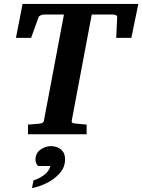

<svg xmlns="http://www.w3.org/2000/svg" viewBox="-20 -691 732 988"><path d="M124 0V-49.8L179.2 -54.2Q189.5 -55.2 197 -58.3Q204.6 -61.5 206.1 -70.8L309.1 -616.2H206.1Q199.2 -616.2 189.9 -612.5Q180.7 -608.9 178.2 -602.1L140.1 -496.1H62L96.2 -670.9H691.9L655.8 -496.1H578.1L583 -603Q584 -609.9 576.2 -613Q568.4 -616.2 561 -616.2H452.1L349.1 -69.8Q347.7 -61 353.3 -58.6Q358.9 -56.2 368.2 -55.2L425.8 -49.8V0ZM314.9 127.9Q314.9 169.9 287.1 200.9Q259.3 231.9 219.7 251.2Q180.2 270.5 144.5 276.9L152.8 236.8Q178.2 230 205.6 210.4Q232.9 190.9 238.8 163.1H175.8Q162.6 149.9 162.6 130.9Q162.6 97.7 187.7 79.3Q212.9 61 242.7 61Q273.4 61 294.2 78.6Q314.9 96.2 314.9 127.9Z"/></svg>

Font: Charis
Style: Bold Italic
Weight: 700
Italic angle: -11°
Designer: Walt Agee, Miriam Martin, Annie Olsen, Victor Gaultney, Lorna Priest, Alan Ward, Bob Hallissy, Martin Hosken, Sharon Cor
Foundry: SIL Global
Version: Version 7.000